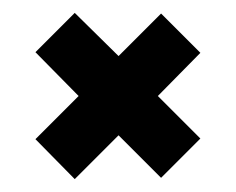

<svg xmlns="http://www.w3.org/2000/svg" viewBox="-20 -363 366 298"><path d="M230 -342 164 -276 96 -343 35 -282 102 -214 35 -147 96 -85 164 -153 230 -87 291 -148 225 -214 291 -281Z"/></svg>

Font: OSH Darker Grotesque Black
Style: Regular
Weight: 900
Designer: Gabriel Lam
Foundry: TypeRant
Version: Version 1.000;Glyphs 3.1.1 (3148)